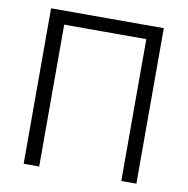

<svg xmlns="http://www.w3.org/2000/svg" viewBox="-81 -808 870 889"><g transform="rotate(10 353.5 -363.5)"><path d="M547 2V-665H161V2H88V-729H618V2Z"/></g></svg>

Font: Sinter Normal
Style: Regular
Weight: 350
Foundry: Adobe & rsms
Version: Version 1.000